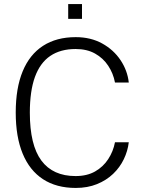

<svg xmlns="http://www.w3.org/2000/svg" viewBox="-20 -916 712 946"><path d="M353 -733Q427 -733 483.5 -701.8Q540 -670.5 574 -619.5Q608 -568.5 614.5 -509.5H546.5Q538 -554.5 513.2 -592Q488.5 -629.5 448.5 -652Q408.5 -674.5 352.5 -674.5Q278 -674.5 227.8 -640.5Q177.5 -606.5 152.2 -537Q127 -467.5 127 -361Q127 -201.5 183.8 -125Q240.5 -48.5 352.5 -48.5Q408.5 -48.5 448.5 -71.2Q488.5 -94 513.2 -132Q538 -170 546.5 -215H614.5Q609.5 -172 590 -131.5Q570.5 -91 537.2 -59.2Q504 -27.5 457.8 -8.8Q411.5 10 353 10Q258 10 192 -33Q126 -76 91.8 -158.8Q57.5 -241.5 57.5 -361.5Q57.5 -482 91.8 -564.8Q126 -647.5 192 -690.2Q258 -733 353 -733ZM316 -823V-896H384V-823Z"/></svg>

Font: Public Sans Thin ExtraLight
Style: Regular
Weight: 250
Version: Version 1.007